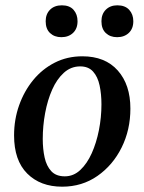

<svg xmlns="http://www.w3.org/2000/svg" viewBox="-20 -692 542 723"><path d="M214 11Q132 11 82.5 -38.5Q33 -88 33 -182Q33 -242 52 -295.5Q71 -349 105 -390.5Q139 -432 186 -456Q233 -480 290 -480Q376 -480 423.5 -426.5Q471 -373 471 -283Q471 -203 438 -136.5Q405 -70 347 -29.5Q289 11 214 11ZM224 -28Q257 -28 282.5 -52Q308 -76 325.5 -115Q343 -154 352.5 -202Q362 -250 362 -299Q362 -338 355 -370.5Q348 -403 330.5 -422.5Q313 -442 282 -442Q247 -442 220.5 -418Q194 -394 176.5 -354.5Q159 -315 150 -266.5Q141 -218 141 -169Q141 -131 148 -99Q155 -67 173 -47.5Q191 -28 224 -28ZM421 -552Q395 -552 378.5 -567.5Q362 -583 362 -612Q362 -639 378.5 -655.5Q395 -672 422 -672Q451 -672 466.5 -655Q482 -638 482 -612Q482 -584 465 -568Q448 -552 421 -552ZM211 -552Q185 -552 168.5 -567.5Q152 -583 152 -612Q152 -639 168.5 -655.5Q185 -672 213 -672Q242 -672 257 -655Q272 -638 272 -612Q272 -584 255 -568Q238 -552 211 -552Z"/></svg>

Font: STIX Two Text Medium
Style: Italic
Weight: 500
Italic angle: -12°
Designer: Ross Mills, John Hudson & Paul Hanslow, Tiro Typeworks Ltd; with prior portions MicroPress Inc. and Coen Hoffman, Elsevi
Foundry: Tiro Typeworks Ltd
Version: Version 2.13 b171